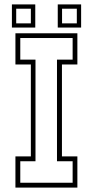

<svg xmlns="http://www.w3.org/2000/svg" viewBox="-20 -851 421 871"><path d="M50 0V-141.5H120V-558.5H50V-700H331V-558.5H261V-141.5H331V0ZM72 -22H309.5V-119.5H238.5V-580.5H309.5V-678.5H72V-580.5H141V-119.5H72ZM242 -726V-831H348V-726ZM34 -726V-831H140V-726ZM53.5 -745H120V-811.5H53.5ZM261.5 -745H328.5V-811.5H261.5Z"/></svg>

Font: Tourney Condensed ExtraLight
Style: Regular
Weight: 200
Width: 3
Designer: Tyler Finck
Foundry: Etcetera Type Co
Version: Version 1.010; ttfautohint (v1.8.3)